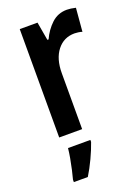

<svg xmlns="http://www.w3.org/2000/svg" viewBox="-147 -618 660 904"><g transform="rotate(-20 183.0 -166.0)"><path d="M307 -553Q316 -553 327.5 -551.5Q339 -550 351 -547L341 -430Q333 -433 321.5 -434.5Q310 -436 303 -436Q249 -436 216 -394Q183 -352 183 -280V0H68V-543H157L173 -451H179Q198 -493 230 -523Q262 -553 307 -553ZM202 71Q190 106 171 146.5Q152 187 131 221H61V209Q66 191 72 164.5Q78 138 83 110Q88 82 90 61H202Z"/></g></svg>

Font: Noto Sans Kannada Condensed SemiBold
Style: Regular
Weight: 600
Width: 3
Designer: Jelle Bosma - Monotype Design Team
Foundry: Monotype Imaging Inc.
Version: Version 2.005; ttfautohint (v1.8.4.7-5d5b)